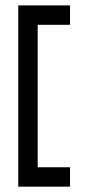

<svg xmlns="http://www.w3.org/2000/svg" viewBox="-20 -704 333 724"><path d="M244.1 -683.6Q244.1 -665 244.1 -610.4Q213.9 -610.4 122.1 -610.4Q122.1 -475.6 122.1 -73.2Q152.3 -73.2 244.1 -73.2Q244.1 -54.7 244.1 0Q195.3 0 48.8 0Q48.8 -25.4 48.8 -62.5Q48.8 -174.8 48.8 -398.4Q48.8 -469.7 48.8 -683.6Q97.7 -683.6 244.1 -683.6Z"/></svg>

Font: ZAANS 2018
Style: Regular
Weight: 400
Designer: Counter Creatives
Version: Version 1.0 - 24-01-18